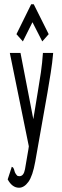

<svg xmlns="http://www.w3.org/2000/svg" viewBox="-20 -705 290 899"><path d="M69 174Q37 174 16 135L32 86L35 76L41 79Q46 86 48 96Q50 106 61 118Q67 120 71 120Q91 120 97 87.5Q103 55 113 -6L115 -20L26 -457H76L136 -147L157 -275Q165 -321 171.5 -366Q178 -411 181 -457H229Q225 -411 217.5 -364Q210 -317 202 -270L145 52Q133 119 113 146.5Q93 174 69 174ZM87 -511 57 -545 126 -685H138L208 -545L178 -511L132 -601Z"/></svg>

Font: Inconsolata UltraCondensed
Style: Regular
Weight: 400
Width: 1
Monospace: yes
Designer: Raph Levien, Cyreal, Brenton Simpson
Foundry: Raph Levien, Cyreal, Google
Version: Version 3.001; ttfautohint (v1.8.2.53-6de2)